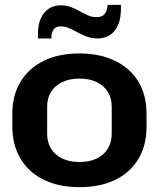

<svg xmlns="http://www.w3.org/2000/svg" viewBox="-20 -764 657 794"><path d="M308 10Q244 10 193 -7.5Q142 -25 106 -57.5Q70 -90 50.5 -136.5Q31 -183 31 -240V-294Q31 -370 65 -426Q99 -482 161 -512.5Q223 -543 309 -543Q373 -543 424 -525.5Q475 -508 511.5 -475.5Q548 -443 567 -397Q586 -351 586 -294V-240Q586 -163 552.5 -107Q519 -51 457 -20.5Q395 10 308 10ZM308 -94Q350 -94 380 -108.5Q410 -123 426 -149.5Q442 -176 442 -210V-323Q442 -358 426 -384Q410 -410 380 -424.5Q350 -439 309 -439Q268 -439 237.5 -424.5Q207 -410 191 -384Q175 -358 175 -323V-210Q175 -176 191 -149.5Q207 -123 237.5 -108.5Q268 -94 308 -94ZM385 -605Q359 -605 338 -613Q317 -621 299 -631Q281 -641 264.5 -648Q248 -655 232 -655Q209 -655 200 -639.5Q191 -624 193 -605H137Q135 -658 148.5 -687.5Q162 -717 184 -729.5Q206 -742 229 -742Q253 -742 272.5 -735Q292 -728 309.5 -718Q327 -708 344 -700.5Q361 -693 380 -693Q402 -693 413 -706.5Q424 -720 425 -744H480Q482 -693 469 -662.5Q456 -632 433.5 -618.5Q411 -605 385 -605Z"/></svg>

Font: Hubot Sans Condensed ExtraLight SemiBold
Style: Regular
Weight: 600
Version: Version 2.000